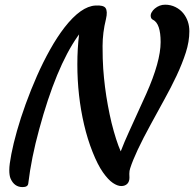

<svg xmlns="http://www.w3.org/2000/svg" viewBox="-20 -780 815 806"><path d="M522.9 -50.3 523.4 -34.2Q523.4 -17.6 514.2 -8.3Q504.9 1 489 1Q473.1 1 453.6 -12.2Q434.1 -25.4 412.1 -56.6Q390.1 -87.9 368.7 -141.8Q347.2 -195.8 333 -256.8Q304.7 -377.9 304.7 -510.3Q304.7 -576.2 312 -635.7L305.7 -627Q214.8 -497.1 144.5 -237.3Q111.3 -116.2 98.6 -9.3Q96.7 5.4 74.7 5.4Q40 5.4 24.4 -30.3Q19 -43 19 -65.9Q19 -88.9 27.6 -133.1Q36.1 -177.2 51.3 -230.7Q66.4 -284.2 87.9 -343.5Q109.4 -402.8 135 -460.9Q160.6 -519 190.2 -571.8Q219.7 -624.5 251 -665Q320.3 -753.9 380.9 -756.8Q414.1 -758.8 422.9 -746.6Q432.6 -732.9 424.8 -699.7Q410.6 -642.6 410.6 -586.4Q410.6 -530.3 413.3 -491.7Q416 -453.1 420.9 -414.3Q425.8 -375.5 432.9 -337.4Q439.9 -299.3 448.2 -264.6Q467.3 -188.5 486.8 -144.5Q502.4 -185.1 521 -225.6L593.8 -385.7Q654.3 -521.5 654.3 -603.5Q654.3 -680.7 622.6 -696.8Q614.7 -700.2 613 -709.5Q611.3 -718.8 616.5 -728Q621.6 -737.3 629.9 -744.1Q649.4 -760.3 673.1 -760.3Q696.8 -760.3 716.8 -750.2Q736.8 -740.2 750 -723.6Q774.9 -691.9 774.9 -648.7Q774.9 -605.5 760 -559.3Q745.1 -513.2 721.7 -463.1Q698.2 -413.1 669.4 -361.3L613.3 -258.8Q546.4 -136.7 526.4 -73.2Q522.9 -63.5 522.9 -50.3Z"/></svg>

Font: Courgette
Style: Regular
Weight: 400
Designer: Karolina Lach
Foundry: Sorkin Type Co.
Version: Version 1.002